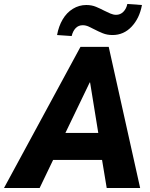

<svg xmlns="http://www.w3.org/2000/svg" viewBox="-73 -939 747 959"><path d="M-53 0 329 -705H470L627 0H460L427 -199L475 -140H140L221 -200L125 0ZM375 -527 232 -230 216 -275H441L425 -231L377 -527ZM285 -759 212 -764Q220 -808 240 -842Q260 -876 291 -895Q322 -914 358 -914Q385 -914 406.5 -905Q428 -896 447 -886Q463 -878 478 -871.5Q493 -865 507 -865Q528 -865 543 -880Q558 -895 563 -919L636 -914Q624 -848 584.5 -806Q545 -764 489 -764Q462 -764 440 -773Q418 -782 399 -792Q384 -800 369.5 -806.5Q355 -813 340 -813Q319 -813 305 -798.5Q291 -784 285 -759Z"/></svg>

Font: Nunito Sans 10pt Condensed Black
Style: Italic
Weight: 900
Width: 3
Italic angle: -9°
Designer: Vernon Adams
Foundry: Vernon Adams
Version: Version 3.101;gftools[0.9.27]